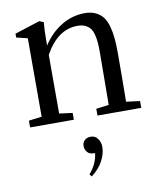

<svg xmlns="http://www.w3.org/2000/svg" viewBox="-81 -519 715 844"><g transform="rotate(-10 276.5 -97.0)"><path d="M30.8 0V-30.3L88.9 -37.6V-387.7L39.1 -399.9V-417L151.4 -453.1L170.4 -445.3Q167 -407.7 167 -373V-341.8Q200.7 -394 249.5 -423.6Q298.3 -453.1 354 -453.1Q381.8 -453.1 402.1 -443.6Q422.4 -434.1 434.8 -418Q447.3 -401.9 454.6 -376Q461.9 -350.1 464.6 -321.5Q467.3 -293 467.3 -253.9Q467.3 -144 465.8 -38.1L526.9 -30.3V0H331.5V-30.3L388.2 -37.6Q390.1 -190.9 390.1 -270Q390.1 -296.9 388.7 -315.2Q387.2 -333.5 382.6 -351.6Q377.9 -369.6 369.6 -380.1Q361.3 -390.6 347.4 -397.2Q333.5 -403.8 313.5 -403.8Q224.1 -403.8 167 -299.8V-38.1L226.1 -30.3V0ZM260.3 259.3 252 248.5Q287.1 208.5 292.5 160.6H288.6Q267.1 160.6 257.6 148.4Q248 136.2 248 121.1Q248 106 258.5 96.2Q269 86.4 286.1 86.4Q305.7 86.4 317.1 102.3Q328.6 118.2 328.6 139.2Q328.6 168.9 311.8 200.9Q294.9 232.9 260.3 259.3Z"/></g></svg>

Font: Elstob 10pt
Style: Regular
Weight: 400
Designer: Peter S. Baker
Version: Version 1.015